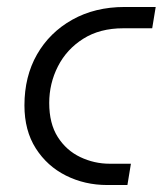

<svg xmlns="http://www.w3.org/2000/svg" viewBox="-20 -530 466 550"><path d="M287 0Q223 0 169 -27Q115 -54 82.5 -105Q50 -156 50 -228Q50 -311 86 -374Q122 -437 187 -473.5Q252 -510 337 -510H426L416 -449H333Q266 -449 218.5 -419Q171 -389 146 -340Q121 -291 121 -235Q121 -176 145.5 -137.5Q170 -99 210 -80Q250 -61 294 -61H355L345 0Z"/></svg>

Font: MuseoModerno Thin Light
Style: Italic
Weight: 300
Italic angle: -9°
Version: Version 1.003